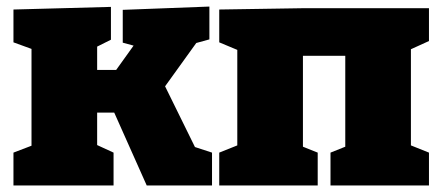

<svg xmlns="http://www.w3.org/2000/svg" viewBox="-20 -565 1348 585"><path d="M21 0V-100L76 -121V-416L21 -436V-536L318 -544V-444L276 -423V-352H334L387 -426L354 -435V-535L618 -545V-445L578 -434L483 -302L574 -117L626 -100V0H427L328 -222H276V-123L326 -100V0Z M648 0V-100L703 -122V-413L648 -436V-536L903 -540H1287V-440L1232 -415V-122L1287 -100V0H987V-100L1032 -118V-395H903V-118L948 -100V0Z"/></svg>

Font: Bitter Black
Style: Regular
Weight: 900
Designer: Sol Matas, and Bitter project Authors
Foundry: Sol Matas
Version: Version 2.001